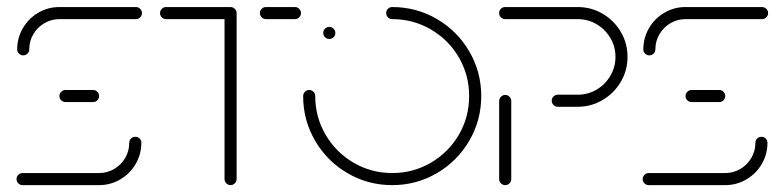

<svg xmlns="http://www.w3.org/2000/svg" viewBox="-20 -539 2284 559"><path d="M374.1 -140.7Q381.5 -140.7 386.5 -135.7Q391.5 -130.7 391.5 -123.3Q391.5 -90 375 -61.7Q358.5 -33.3 330.2 -16.7Q301.9 0 268.5 0H45.9Q38.5 0 33.3 -5.2Q28.1 -10.4 28.1 -17.8Q28.1 -24.8 33.3 -30Q38.5 -35.2 45.9 -35.2H268.5Q292.2 -35.2 312.4 -47Q332.6 -58.9 344.4 -79.1Q356.3 -99.3 356.3 -123.3Q356.3 -130.7 361.5 -135.7Q366.7 -140.7 374.1 -140.7ZM268.5 -259.3Q268.5 -252.2 263.5 -247Q258.5 -241.9 251.1 -241.9H170.7Q163.3 -241.9 158.1 -247Q153 -252.2 153 -259.3Q153 -266.7 158.3 -271.9Q163.7 -277 170.7 -277H251.1Q258.1 -277 263.3 -271.9Q268.5 -266.7 268.5 -259.3ZM47.4 -377.8Q40.4 -377.8 35.2 -383Q30 -388.1 30 -395.2Q30 -428.5 46.5 -456.9Q63 -485.2 91.3 -501.9Q119.6 -518.5 153 -518.5H375.6Q383 -518.5 388.1 -513.3Q393.3 -508.1 393.3 -501.1Q393.3 -493.7 388.1 -488.5Q383 -483.3 375.6 -483.3H153Q129.3 -483.3 109.1 -471.5Q88.9 -459.6 77 -439.4Q65.2 -419.3 65.2 -395.2Q65.2 -388.1 60 -383Q54.8 -377.8 47.4 -377.8Z M668.9 -502.2V-17.8Q668.9 -10.7 663.7 -5.4Q658.5 0 651.1 0Q644.1 0 638.9 -5.2Q633.7 -10.4 633.7 -17.8V-502.2ZM445.9 -501.1Q445.9 -508.1 451.1 -513.3Q456.3 -518.5 463.7 -518.5H651.1Q658.5 -518.5 663.7 -513.3Q668.9 -508.1 668.9 -501.1Q668.9 -493.7 663.7 -488.5Q658.5 -483.3 651.1 -483.3H463.7Q456.3 -483.3 451.1 -488.5Q445.9 -493.7 445.9 -501.1ZM736.7 -501.1Q736.7 -508.1 741.9 -513.3Q747 -518.5 754.4 -518.5H838.5Q845.9 -518.5 851.1 -513.3Q856.3 -508.1 856.3 -501.1Q856.3 -493.7 851.1 -488.5Q845.9 -483.3 838.5 -483.3H754.4Q747 -483.3 741.9 -488.5Q736.7 -493.7 736.7 -501.1Z M921.1 -443Q921.1 -450.4 926.3 -455.6Q931.5 -460.7 938.5 -460.7Q945.9 -460.7 951.1 -455.6Q956.3 -450.4 956.3 -443Q956.3 -435.6 951.1 -430.6Q945.9 -425.6 938.5 -425.6Q931.5 -425.6 926.3 -430.7Q921.1 -435.9 921.1 -443ZM1104.4 -501.1Q1104.4 -508.5 1109.6 -513.5Q1114.8 -518.5 1121.9 -518.5Q1192.2 -518.5 1251.9 -483.7Q1311.5 -448.9 1346.3 -389.3Q1381.1 -329.6 1381.1 -259.3Q1381.1 -188.9 1346.3 -129.3Q1311.5 -69.6 1251.9 -34.8Q1192.2 0 1121.9 0Q1051.5 0 991.9 -34.8Q932.2 -69.6 897.4 -129.3Q862.6 -188.9 862.6 -259.3Q862.6 -266.7 868 -271.9Q873.3 -277 880.4 -277Q887.4 -277 892.6 -271.9Q897.8 -266.7 897.8 -259.3Q897.8 -198.1 928 -146.7Q958.1 -95.2 1009.6 -65.2Q1061.1 -35.2 1121.9 -35.2Q1183 -35.2 1234.4 -65.2Q1285.9 -95.2 1315.9 -146.7Q1345.9 -198.1 1345.9 -259.3Q1345.9 -320.4 1315.9 -371.9Q1285.9 -423.3 1234.4 -453.3Q1183 -483.3 1121.9 -483.3Q1114.4 -483.3 1109.4 -488.5Q1104.4 -493.7 1104.4 -501.1Z M1451.1 0Q1443.7 0 1438.5 -5.2Q1433.3 -10.4 1433.3 -17.8V-244.8Q1433.3 -252.2 1438.5 -257.4Q1443.7 -262.6 1451.1 -262.6Q1458.1 -262.6 1463.3 -257.4Q1468.5 -252.2 1468.5 -244.8V-17.8Q1468.5 -10.4 1463.3 -5.2Q1458.1 0 1451.1 0ZM1586.3 -245.9Q1586.3 -253 1591.5 -258.1Q1596.7 -263.3 1604.1 -263.3H1661.9Q1691.9 -263.3 1717 -278.1Q1742.2 -293 1757 -318.3Q1771.9 -343.7 1771.9 -373.7Q1771.9 -403.3 1757 -428.5Q1742.2 -453.7 1717 -468.5Q1691.9 -483.3 1661.9 -483.3H1450.7Q1443.3 -483.3 1438.3 -488.5Q1433.3 -493.7 1433.3 -501.1Q1433.3 -508.5 1438.5 -513.5Q1443.7 -518.5 1450.7 -518.5H1661.9Q1701.1 -518.5 1734.4 -499.1Q1767.8 -479.6 1787.4 -446.3Q1807 -413 1807 -373.7Q1807 -334.1 1787.4 -300.7Q1767.8 -267.4 1734.4 -247.8Q1701.1 -228.1 1661.9 -228.1H1604.1Q1596.7 -228.1 1591.5 -233.3Q1586.3 -238.5 1586.3 -245.9Z M2197 -140.7Q2204.4 -140.7 2209.4 -135.7Q2214.4 -130.7 2214.4 -123.3Q2214.4 -90 2198 -61.7Q2181.5 -33.3 2153.1 -16.7Q2124.8 0 2091.5 0H1868.9Q1861.5 0 1856.3 -5.2Q1851.1 -10.4 1851.1 -17.8Q1851.1 -24.8 1856.3 -30Q1861.5 -35.2 1868.9 -35.2H2091.5Q2115.2 -35.2 2135.4 -47Q2155.6 -58.9 2167.4 -79.1Q2179.3 -99.3 2179.3 -123.3Q2179.3 -130.7 2184.4 -135.7Q2189.6 -140.7 2197 -140.7ZM2091.5 -259.3Q2091.5 -252.2 2086.5 -247Q2081.5 -241.9 2074.1 -241.9H1993.7Q1986.3 -241.9 1981.1 -247Q1975.9 -252.2 1975.9 -259.3Q1975.9 -266.7 1981.3 -271.9Q1986.7 -277 1993.7 -277H2074.1Q2081.1 -277 2086.3 -271.9Q2091.5 -266.7 2091.5 -259.3ZM1870.4 -377.8Q1863.3 -377.8 1858.1 -383Q1853 -388.1 1853 -395.2Q1853 -428.5 1869.4 -456.9Q1885.9 -485.2 1914.3 -501.9Q1942.6 -518.5 1975.9 -518.5H2198.5Q2205.9 -518.5 2211.1 -513.3Q2216.3 -508.1 2216.3 -501.1Q2216.3 -493.7 2211.1 -488.5Q2205.9 -483.3 2198.5 -483.3H1975.9Q1952.2 -483.3 1932 -471.5Q1911.9 -459.6 1900 -439.4Q1888.1 -419.3 1888.1 -395.2Q1888.1 -388.1 1883 -383Q1877.8 -377.8 1870.4 -377.8Z"/></svg>

Font: 26F Galaxy Hebrew Light
Style: Regular
Weight: 300
Designer: C₂₉H₂₅N₃O₅
Version: Version 1.000